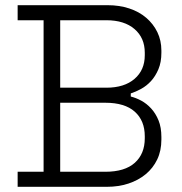

<svg xmlns="http://www.w3.org/2000/svg" viewBox="-20 -720 700 740"><path d="M212 -324V-58H386Q461 -58 499.5 -92.5Q538 -127 538 -187V-195Q538 -255 499.5 -289.5Q461 -324 386 -324ZM212 -642V-382H390Q459 -382 498.5 -416Q538 -450 538 -507V-517Q538 -574 498.5 -608Q459 -642 390 -642ZM48 0V-58H148V-642H48V-700H395Q440 -700 478 -687.5Q516 -675 543.5 -651.5Q571 -628 586.5 -596Q602 -564 602 -525V-517Q602 -480 590.5 -453Q579 -426 562 -407.5Q545 -389 524 -377.5Q503 -366 484 -360V-348Q504 -343 524.5 -332Q545 -321 562.5 -302Q580 -283 591 -256Q602 -229 602 -192V-182Q602 -139 586 -105.5Q570 -72 541.5 -48.5Q513 -25 475 -12.5Q437 0 392 0Z"/></svg>

Font: Space Grotesk Light
Style: Regular
Weight: 300
Designer: Florian Karsten
Foundry: Florian Karsten
Version: Version 2.000